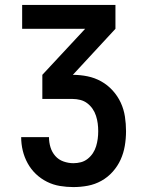

<svg xmlns="http://www.w3.org/2000/svg" viewBox="-20 -550 590 780"><path d="M278 210Q251 210 223.5 205.5Q196 201 171 188.5Q146 176 126 157Q106 138 92.5 113.5Q79 89 72.5 62Q66 35 66 7H179Q179 28 185 48Q191 68 204.5 83.5Q218 99 238 106Q258 113 278 113Q294 113 309 109Q324 105 336.5 95Q349 85 357.5 72Q366 59 370.5 44Q375 29 377 14Q379 -1 379 -17Q379 -33 377 -48.5Q375 -64 370 -79.5Q365 -95 356 -108Q347 -121 334.5 -130.5Q322 -140 306.5 -144Q291 -148 275 -148H152V-246L326 -433H70V-530H449V-433L276 -246Q306 -246 335.5 -240Q365 -234 391 -219.5Q417 -205 437.5 -182.5Q458 -160 470.5 -133Q483 -106 487.5 -76.5Q492 -47 492 -17Q492 13 487 42.5Q482 72 470 98.5Q458 125 438 147.5Q418 170 392 184.5Q366 199 337 204.5Q308 210 278 210Z"/></svg>

Font: Lode
Style: Bold
Weight: 700
Monospace: yes
Designer: Belleve Invis
Foundry: Belleve Invis
Version: Version 29.2.0; ttfautohint (v1.8.3)